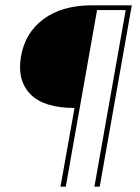

<svg xmlns="http://www.w3.org/2000/svg" viewBox="-20 -704 529 724"><path d="M328 -684H477L356 0H336L454 -666H346L228 0H208L261 -297H260Q145 -297 94.5 -349Q44 -401 59 -490Q74 -580 144 -632Q214 -684 328 -684Z"/></svg>

Font: Poppins Thin
Style: Italic
Weight: 250
Italic angle: -10°
Designer: Ninad Kale (Devanagari), Jonny Pinhorn (Latin)
Foundry: Indian Type Foundry
Version: Version 3.200;PS 1.000;hotconv 16.6.54;makeotf.lib2.5.65590